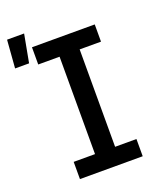

<svg xmlns="http://www.w3.org/2000/svg" viewBox="-195 -911 844 1006"><g transform="rotate(-20 227.0 -408.5)"><path d="M75 0V-96H194V-639H75V-735H425V-639H306V-96H425V0ZM-46 -661 -34 -817H61L32 -661Z"/></g></svg>

Font: Iosevka Curly Slab
Style: Bold
Weight: 700
Monospace: yes
Designer: Belleve Invis
Foundry: Belleve Invis
Version: Version 22.1.2; ttfautohint (v1.8.4)